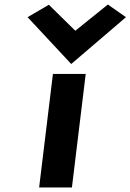

<svg xmlns="http://www.w3.org/2000/svg" viewBox="-20 -819 577 849"><path d="M102 -743 295 -536 537 -743 457 -799 313 -683 196 -798ZM298 10 359 -492H214L153 10Z"/></svg>

Font: Bluebird
Style: SfBdObl
Weight: 700
Designer: Jasper
Foundry: Cannot Into Space Fonts
Version: Version 0.98